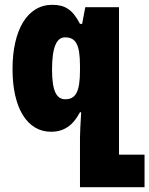

<svg xmlns="http://www.w3.org/2000/svg" viewBox="-20 -537 620 797"><path d="M312 240H580V105H474V-507H334L321 -438H312C281 -498 249 -517 197 -517C93 -517 32 -412 32 -250C32 -88 93 10 192 10C243 10 282 -14 312 -71H317C314 -21 312 14 312 35ZM251 -125C215 -125 196 -158 196 -248C196 -344 216 -382 250 -382C294 -382 312 -353 312 -264V-244C312 -156 294 -125 251 -125Z"/></svg>

Font: Noto Sans Armenian ExtraCondensed Black
Style: Regular
Weight: 900
Width: 2
Designer: Monotype Design Team
Foundry: Monotype Imaging Inc.
Version: Version 2.008